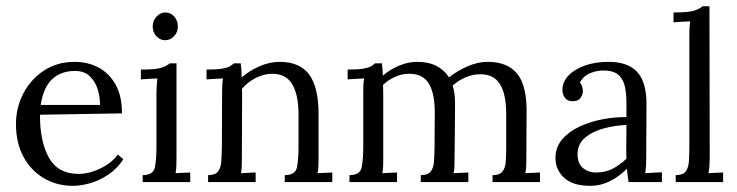

<svg xmlns="http://www.w3.org/2000/svg" viewBox="-20 -587 2377 619"><path d="M214.9 12.1Q163.2 12.1 121.6 -12.3Q79.9 -36.7 55.7 -81.4Q31.5 -126.1 31.5 -187Q31.5 -239.8 55.2 -285.5Q78.8 -331.1 121.6 -359.4Q164.3 -387.6 220.8 -387.6Q262.6 -387.6 297.2 -369.5Q331.9 -351.3 352.6 -314.4Q373.3 -277.6 373.3 -221.5L108.9 -217.1Q108.5 -130.9 137.7 -78.7Q166.9 -26.4 232.9 -26.4Q267.7 -26.4 304.2 -44.2Q340.7 -62 359.7 -88.7L377.7 -73.7Q357.2 -42.5 328.7 -23.7Q300.3 -4.8 270.4 3.7Q240.6 12.1 214.9 12.1ZM111.1 -248.6H302.5Q302.5 -275.4 294.5 -300.5Q286.4 -325.6 268.6 -342Q250.8 -358.3 221.5 -358.3Q177.5 -358.3 148.9 -332.4Q120.3 -306.6 111.1 -248.6Z M440 -22.4Q474.5 -22.4 479.5 -48Q484.4 -73.7 484.4 -114V-285.3Q484.4 -297 485.1 -308Q485.9 -319 487.3 -334.1Q473.8 -333.7 460.8 -332.8Q447.7 -331.9 434.2 -331.1V-362.7Q483.7 -362.7 501.3 -368.9Q518.9 -375.1 527.3 -382.8H549V-79.6Q549 -64.5 548.6 -53Q548.2 -41.4 546 -28.6Q557.8 -29.3 569.7 -29.9Q581.6 -30.4 593.3 -30.8V0H440ZM512.3 -457.3Q496.5 -457.3 484.4 -470.1Q472.3 -482.9 472.3 -501.7Q472.3 -520.4 484.8 -533.6Q497.2 -546.8 513 -546.8Q530.3 -546.8 541.8 -533.6Q553.4 -520.4 553.4 -501.7Q553.4 -482.9 540.9 -470.1Q528.4 -457.3 512.3 -457.3Z M650.9 0V-22.4Q674 -22.4 683 -34.1Q692 -45.8 693.4 -66.6Q694.9 -87.3 695.3 -114L696 -285.3Q696 -297 696.4 -309.1Q696.7 -321.2 698.9 -334.1Q685.4 -333.7 672.4 -332.8Q659.3 -331.9 645.8 -331.1V-362.7Q678.8 -362.7 695.8 -365.6Q712.9 -368.5 720.8 -373.1Q728.6 -377.7 734.1 -382.8H756.1Q757.2 -374.8 758 -364Q758.7 -353.1 759.1 -337.4Q783.3 -358.6 816.1 -373.1Q848.9 -387.6 881.6 -387.6Q946.8 -387.6 976.9 -346.5Q1007 -305.5 1007 -219.3V-79.6Q1007 -64.5 1006.6 -53Q1006.2 -41.4 1004 -28.6Q1015.8 -29.3 1027.7 -29.9Q1039.6 -30.4 1051.3 -30.8V0H898.1V-22.4Q932.5 -22.4 937.5 -48Q942.4 -73.7 942.4 -114V-219.3Q942.1 -283.5 921.3 -316.6Q900.6 -349.8 855.9 -349.1Q829.1 -348.7 803.1 -335Q777 -321.2 759.8 -300.3Q760.5 -294.5 760.5 -286.8Q760.5 -279.1 760.5 -271L759.8 -79.6Q759.8 -64.5 759.4 -53Q759.1 -41.4 756.9 -28.6Q768.6 -29.3 780.5 -29.9Q792.4 -30.4 804.2 -30.8V0Z M1106.7 0V-22.4Q1141.2 -22.4 1146.1 -48Q1151.1 -73.7 1151.1 -114V-285.3Q1151.1 -297 1151.4 -309.1Q1151.8 -321.2 1154 -334.1Q1140.4 -333.7 1127.4 -332.8Q1114.4 -331.9 1100.8 -331.1V-362.7Q1133.8 -362.7 1150.9 -365.6Q1168 -368.5 1175.8 -373.1Q1183.7 -377.7 1189.2 -382.8H1211.2Q1212.3 -375.9 1213.1 -366Q1213.8 -356.1 1214.2 -343.2Q1236.9 -362.7 1266.2 -375.1Q1295.6 -387.6 1324.5 -387.6Q1362.3 -387.6 1387.8 -374Q1413.3 -360.5 1427.6 -337.4Q1452.9 -357.9 1486.4 -372.8Q1520 -387.6 1552.3 -387.6Q1617.5 -387.6 1648.5 -348Q1679.5 -308.4 1677.7 -219.3L1676.9 -79.6Q1676.9 -64.5 1676.6 -53Q1676.2 -41.4 1673.6 -28.6Q1685.4 -29.3 1697.3 -29.9Q1709.2 -30.4 1720.9 -30.8V0H1568V-22.4Q1591.1 -22.4 1600.1 -34.1Q1609.1 -45.8 1610.6 -66.6Q1612 -87.3 1612 -114V-219.3Q1612 -283.5 1591.7 -315.9Q1571.3 -348.4 1526.6 -347.6Q1503.1 -347.6 1479.8 -337.2Q1456.5 -326.7 1439.3 -311Q1447 -287.9 1447 -256Q1446.6 -212.3 1446.5 -168Q1446.3 -123.6 1445.5 -79.6Q1445.5 -64.5 1445.2 -53Q1444.8 -41.4 1442.6 -28.6Q1454.3 -29.3 1466.3 -29.9Q1478.2 -30.4 1489.9 -30.8V0H1336.6V-22.4Q1359.7 -22.4 1368.7 -34.1Q1377.7 -45.8 1379.2 -66.6Q1380.6 -87.3 1381 -114L1381.7 -219.3Q1382.5 -283.5 1363 -316.6Q1343.6 -349.8 1298.9 -349.1Q1275.4 -349.1 1253 -339Q1230.7 -328.9 1214.9 -313.2Q1214.9 -304 1215.3 -293.9Q1215.6 -283.8 1215.6 -272.5V-79.6Q1215.6 -64.5 1215.3 -53Q1214.9 -41.4 1212.7 -28.6Q1224.4 -29.3 1236.3 -29.9Q1248.3 -30.4 1260 -30.8V0Z M2006.6 0Q2004.4 -12.8 2003.3 -22.6Q2002.2 -32.3 2001.1 -42.9Q1975.8 -17.6 1946.3 -2.8Q1916.8 12.1 1883.4 12.1Q1826.5 12.1 1798.7 -13.8Q1770.8 -39.6 1770.8 -77.4Q1770.8 -112.2 1792.1 -137.3Q1813.3 -162.4 1847.8 -178.6Q1882.3 -194.7 1922.3 -202.4Q1962.2 -210.1 1999.6 -209.4V-256Q1999.6 -282 1995.2 -305.5Q1990.8 -328.9 1975.6 -344Q1960.4 -359 1927.8 -359.7Q1905.8 -360.5 1883 -351.3Q1860.3 -342.1 1849.7 -320.5Q1855.2 -314.6 1857.2 -306.7Q1859.2 -298.9 1859.2 -292.3Q1859.2 -283.1 1851.7 -271.7Q1844.2 -260.4 1825.4 -260.7Q1809.7 -260.7 1801.4 -271.5Q1793.2 -282.4 1793.2 -297.4Q1793.2 -322.7 1812.4 -343.1Q1831.7 -363.4 1865.2 -375.5Q1898.8 -387.6 1942.1 -387.6Q2005.1 -387.6 2035 -354.2Q2064.9 -320.9 2064.2 -248.6Q2064.2 -220.4 2064 -192.3Q2063.8 -164.3 2063.6 -136Q2063.4 -107.8 2063.4 -79.6Q2063.4 -67.8 2062.9 -55.7Q2062.3 -43.6 2060.5 -28.6Q2074.1 -29.3 2087.3 -30.3Q2100.5 -31.2 2114 -31.5V0ZM1999.6 -184.1Q1965.2 -183 1928.1 -173.5Q1891.1 -163.9 1866 -142.8Q1840.9 -121.7 1842 -86.5Q1843.1 -58.3 1860.3 -44.6Q1877.5 -30.8 1900.6 -30.8Q1931.1 -30.8 1954.2 -42.5Q1977.3 -54.3 1999.6 -75.2Q1999.3 -83.6 1999.1 -93.1Q1998.9 -102.7 1998.9 -113.3Q1998.9 -117 1999.3 -137.3Q1999.6 -157.7 1999.6 -184.1Z M2158.4 -22.4Q2181.5 -22.4 2190.5 -34.1Q2199.5 -45.8 2201 -66.6Q2202.4 -87.3 2202.4 -114V-469.4Q2202.4 -481.1 2202.8 -492.1Q2203.2 -503.1 2205 -518.2Q2191.4 -517.8 2178.2 -516.9Q2165 -516 2151.4 -515.2V-546.8Q2201 -546.8 2218.9 -553Q2236.9 -559.2 2245.3 -566.9H2267.3L2268.1 -79.6Q2268.1 -64.5 2267.3 -53Q2266.6 -41.4 2264 -28.6Q2275.8 -29.3 2287.7 -29.9Q2299.6 -30.4 2311.3 -30.8V0H2158.4Z"/></svg>

Font: Parastoo
Style: Regular
Weight: 400
Foundry: Saber Rastikerdar (saber.rastikerdar@gmail.com)
Version: Version 3.000